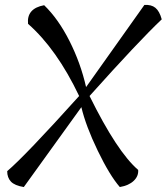

<svg xmlns="http://www.w3.org/2000/svg" viewBox="-20 -754 672 774"><path d="M327 -403 562 -734Q590 -736 606.5 -722.5Q623 -709 632 -676Q539 -588 341 -367Q452 -142 537 -69Q539 -44 519 -25Q499 -6 463 0Q422 -47 374 -146.5Q326 -246 308 -322L76 0Q39 -6 24 -22Q9 -38 9 -64Q82 -126 299 -367Q209 -556 93 -658Q87 -720 158 -733Q215 -678 260 -589Q305 -500 327 -403Z"/></svg>

Font: Tillana
Style: Regular
Weight: 400
Designer: Lipi Raval (Devanagari, Latin), Jonny Pinhorn (Latin)
Foundry: Indian Type Foundry
Version: Version 2.002;PS 1.0;hotconv 1.0.79;makeotf.lib2.5.61930; tt